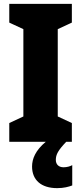

<svg xmlns="http://www.w3.org/2000/svg" viewBox="-20 -734 420 994"><path d="M269 94C269 66 281 44 323 0H352V-97L279 -131V-583L352 -617V-714H28V-617L101 -583V-131L28 -97V0H217C163 45 146 89 146 128C146 198 193 240 276 240C310 240 336 233 354 226V121C343 127 327 132 309 132C284 132 269 117 269 94Z"/></svg>

Font: Noto Sans Sinhala Condensed Black
Style: Regular
Weight: 900
Width: 3
Designer: Jelle Bosma - Monotype Design Team
Foundry: Monotype Imaging Inc.
Version: Version 2.006